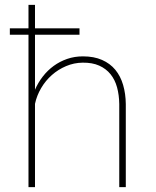

<svg xmlns="http://www.w3.org/2000/svg" viewBox="-20 -770 640 790"><path d="M307.1 -627H124V-400.9Q136.7 -430.2 156.2 -455.3Q175.8 -480.5 200.9 -498.8Q226.1 -517.1 256.3 -527.6Q286.6 -538.1 321.3 -538.1Q366.7 -538.1 399.9 -523.4Q433.1 -508.8 454.6 -482.7Q476.1 -456.5 486.6 -420.4Q497.1 -384.3 497.6 -341.8V0H470.7V-341.8Q470.2 -378.9 461.7 -410.4Q453.1 -441.9 434.8 -464.6Q416.5 -487.3 388.2 -500Q359.9 -512.7 319.8 -512.2Q284.2 -511.7 252 -498Q219.7 -484.4 193.6 -461.4Q167.5 -438.5 149.4 -407.7Q131.3 -377 124 -342.8V0H97.2V-627H20.5V-653.3H97.2V-750H124V-653.3H307.1Z"/></svg>

Font: Roboto Mono Thin
Style: Regular
Weight: 250
Designer: Google
Version: Version 2.000985; 2015; ttfautohint (v1.3)